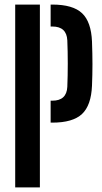

<svg xmlns="http://www.w3.org/2000/svg" viewBox="-20 -820 448 840"><path d="M46.5 0V-800H154.5V0ZM201.5 -283.5V-379.5H209Q271.5 -379.5 274.5 -440Q276.5 -488 276.5 -541.8Q276.5 -595.5 274.5 -643.5Q271.5 -704 209 -704H201.5V-800H209Q299 -800 339 -762.2Q379 -724.5 382.5 -638Q384.5 -583.5 384.5 -539Q384.5 -494.5 382.5 -445.5Q379 -359 338.8 -321.2Q298.5 -283.5 209 -283.5Z"/></svg>

Font: Big Shoulders Stencil Display
Style: Bold
Weight: 700
Designer: Patric King
Foundry: XO Type Co
Version: Version 1.000